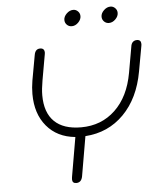

<svg xmlns="http://www.w3.org/2000/svg" viewBox="-60 -948 825 1008"><g transform="rotate(-5 352.5 -443.5)"><path d="M705 -687 704 -678 680 -545Q655 -405 573 -322Q491 -239 370 -231L334 -22Q328 10 301 10Q280 10 280 -11Q280 -18 281 -22L317 -231Q222 -240 167 -305.5Q112 -371 112 -475Q112 -509 118 -545L142 -678Q147 -710 173 -710Q196 -710 196 -686L195 -678L171 -542Q163 -497 163 -464Q163 -373 211 -326Q259 -279 352 -279Q459 -279 532 -348.5Q605 -418 627 -542L651 -678Q653 -694 661.5 -702Q670 -710 683 -710Q705 -710 705 -687ZM313 -848Q313 -866 329 -881.5Q345 -897 364 -897Q378 -897 388.5 -886.5Q399 -876 399 -861Q399 -843 383.5 -827.5Q368 -812 349 -812Q334 -812 323.5 -822.5Q313 -833 313 -848ZM509 -848Q509 -866 525 -881.5Q541 -897 560 -897Q574 -897 584.5 -886.5Q595 -876 595 -861Q595 -843 579.5 -827.5Q564 -812 545 -812Q530 -812 519.5 -822.5Q509 -833 509 -848Z"/></g></svg>

Font: Kodchasan ExtraLight
Style: Italic
Weight: 275
Italic angle: -10°
Version: Version 1.000; ttfautohint (v1.6)